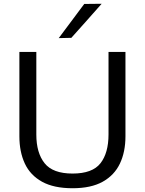

<svg xmlns="http://www.w3.org/2000/svg" viewBox="-20 -989 770 1020"><path d="M365.5 11Q266 11 203.5 -23.5Q141 -58 112 -120Q83 -182 83 -265V-713H173V-274Q173 -177 216.8 -122Q260.5 -67 365.5 -67Q471 -67 513.8 -121.8Q556.5 -176.5 556.5 -275V-713H646.5V-265Q646.5 -182 617 -120Q587.5 -58 525.5 -23.5Q463.5 11 365.5 11ZM292 -786.5Q326 -832 360 -877.5Q394 -922.5 427.5 -968L520 -969Q479 -922.5 439 -877.5Q399 -832.5 359 -788Z"/></svg>

Font: Heraclito
Style: Regular
Weight: 400
Designer: Kostas Bartsokas (font) & Cristiano Sobral (main changes)
Foundry: Kostas Bartsokas (font) & Cristiano Sobral (main changes)
Version: Version 1.00;July 8, 2020;FontCreator 13.0.0.2655 64-bit